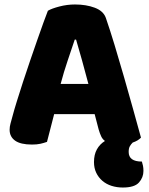

<svg xmlns="http://www.w3.org/2000/svg" viewBox="-20 -636 667 858"><path d="M194 -588Q211 -598 245.5 -607Q280 -616 315 -616Q365 -616 403.5 -601.5Q442 -587 453 -556Q471 -504 492 -435Q513 -366 534 -292.5Q555 -219 575 -147.5Q595 -76 610 -21Q597 -7 573 1Q565 9 560 18Q555 27 555 43Q555 86 614 86Q617 95 619 105Q621 115 621 128Q621 157 601 179.5Q581 202 529 202Q502 202 478.5 194.5Q455 187 437.5 172Q420 157 410 136Q400 115 400 88Q400 55 413 31.5Q426 8 449 -6Q438 -14 432 -27Q426 -40 421 -57L403 -126H222Q214 -96 206 -64Q198 -32 190 -2Q176 3 160.5 6.5Q145 10 123 10Q72 10 47.5 -7.5Q23 -25 23 -56Q23 -70 27 -84Q31 -98 36 -117Q43 -144 55.5 -184Q68 -224 83 -270.5Q98 -317 115 -366Q132 -415 147 -458.5Q162 -502 174.5 -536Q187 -570 194 -588ZM314 -459Q300 -417 282.5 -365.5Q265 -314 251 -261H375Q361 -315 346.5 -366.5Q332 -418 320 -459Z"/></svg>

Font: Baloo Bhaina
Style: Regular
Weight: 400
Designer: Manish Minz, Shuchita Grover and Ek Type
Foundry: Ek Type
Version: Version 1.443;PS 1.000;hotconv 16.6.51;makeotf.lib2.5.65220;